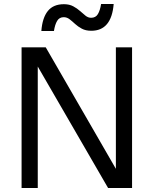

<svg xmlns="http://www.w3.org/2000/svg" viewBox="-20 -941 769 961"><path d="M88 0V-704H209L560 -96V-704H641V0H521L169 -608V0ZM549 -921Q538 -787 437 -787Q409 -787 389.5 -797.5Q370 -808 356 -821Q342 -834 328.5 -844.5Q315 -855 299 -855Q277 -855 266 -836.5Q255 -818 250 -786H187Q192 -852 219.5 -886Q247 -920 300 -920Q327 -920 346.5 -909.5Q366 -899 380.5 -886Q395 -873 408 -862.5Q421 -852 436 -852Q459 -852 470 -870.5Q481 -889 486 -921Z"/></svg>

Font: Prodigy Sans
Style: Regular
Weight: 400
Designer: Wei Huang
Foundry: Wei Huang
Version: Version 1.003; ttfautohint (v1.8.3)